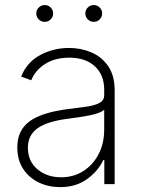

<svg xmlns="http://www.w3.org/2000/svg" viewBox="-20 -748 576 780"><path d="M224.1 12.2Q176.8 12.2 137.2 -6.8Q97.7 -25.9 74 -62Q50.3 -98.1 50.3 -149.9Q50.3 -218.3 99.9 -254.9Q149.4 -291.5 258.3 -305.2Q300.3 -310.1 333 -314.9Q365.7 -319.8 384.5 -330.1Q403.3 -340.3 403.3 -361.3V-383.8Q403.3 -443.4 365.5 -478.5Q327.6 -513.7 261.7 -513.7Q203.1 -513.7 163.1 -488Q123 -462.4 106.9 -421.9L65.9 -437Q89.8 -496.1 143.8 -524.7Q197.8 -553.2 260.7 -553.2Q309.1 -553.2 351.3 -535.2Q393.6 -517.1 419.7 -479Q445.8 -440.9 445.8 -380.9V0H403.8V-98.1H399.9Q378.4 -52.7 333.5 -20.3Q288.6 12.2 224.1 12.2ZM228 -27.8Q279.3 -27.8 318.8 -53.2Q358.4 -78.6 380.9 -122.3Q403.3 -166 403.3 -221.2V-301.8Q386.2 -287.6 344.7 -279.5Q303.2 -271.5 263.2 -266.6Q173.3 -255.9 133.3 -227.5Q93.3 -199.2 93.3 -148.4Q93.3 -92.8 132.1 -60.3Q170.9 -27.8 228 -27.8ZM161.6 -659.2Q147.5 -659.2 137.5 -669.2Q127.4 -679.2 127.4 -693.4Q127.4 -707.5 137.5 -717.5Q147.5 -727.5 161.6 -727.5Q175.8 -727.5 185.8 -717.5Q195.8 -707.5 195.8 -693.4Q195.8 -679.2 185.8 -669.2Q175.8 -659.2 161.6 -659.2ZM360.8 -659.2Q346.7 -659.2 336.7 -669.2Q326.7 -679.2 326.7 -693.4Q326.7 -707.5 336.7 -717.5Q346.7 -727.5 360.8 -727.5Q375 -727.5 385 -717.5Q395 -707.5 395 -693.4Q395 -679.2 385 -669.2Q375 -659.2 360.8 -659.2Z"/></svg>

Font: Inter Extra Light
Style: Regular
Weight: 200
Designer: Rasmus Andersson
Foundry: rsms
Version: Version 4.000;git-3c8e0fc